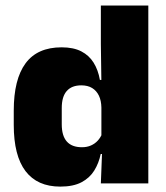

<svg xmlns="http://www.w3.org/2000/svg" viewBox="-20 -680 616 712"><path d="M203.5 12Q118.5 12 74.8 -45.2Q31 -102.5 31 -217V-269.5Q31 -386 74.8 -445.2Q118.5 -504.5 208.5 -504.5Q252.5 -504.5 281.5 -489.5Q310.5 -474.5 327.2 -447.5Q344 -420.5 350.5 -383.5H396L356 -281Q355.5 -307 346.8 -325.2Q338 -343.5 321.8 -353.5Q305.5 -363.5 281.5 -363.5Q246 -363.5 227.5 -342.5Q209 -321.5 209 -279.5V-219Q209 -176.5 227.8 -155.2Q246.5 -134 284 -134Q302.5 -134 317.2 -140.5Q332 -147 342.5 -158.5Q353 -170 359 -185L402.5 -109H353.5Q346.5 -75 329.5 -47.5Q312.5 -20 282 -4Q251.5 12 203.5 12ZM354 0 359 -128.5 356 -153V-350V-372.5L354 -517V-659.5H530V0Z"/></svg>

Font: Anek Telugu Medium ExtraBold
Style: Regular
Weight: 800
Version: Version 1.003